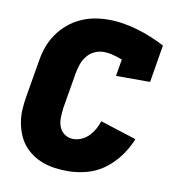

<svg xmlns="http://www.w3.org/2000/svg" viewBox="-67 -600 634 671"><g transform="rotate(10 250.0 -265.0)"><path d="M216 8Q193 8 170.5 5Q148 2 127.5 -5.5Q107 -13 89 -25.5Q71 -38 58 -54.5Q45 -71 37 -91.5Q29 -112 25.5 -134Q22 -156 23.5 -179Q25 -202 29 -225L51 -355Q55 -380 63.5 -404Q72 -428 87 -450Q102 -472 122.5 -489.5Q143 -507 167 -518Q191 -529 215.5 -533.5Q240 -538 266 -538Q293 -538 320 -533.5Q347 -529 372 -521.5Q397 -514 421 -504Q445 -494 468 -482L446 -349H325L335 -409Q319 -415 302 -419.5Q285 -424 268 -424Q252 -424 236.5 -417Q221 -410 210 -396.5Q199 -383 193.5 -367.5Q188 -352 185 -336L163 -206Q161 -189 160.5 -172Q160 -155 166 -139.5Q172 -124 185.5 -115Q199 -106 216 -106Q231 -106 245.5 -112.5Q260 -119 271 -130.5Q282 -142 289.5 -155.5Q297 -169 302 -184L430 -143Q417 -110 395.5 -81Q374 -52 345.5 -31Q317 -10 283 -1Q249 8 216 8Z"/></g></svg>

Font: iosevka_custom_sans_ss08 Heavy
Style: Italic
Weight: 900
Italic angle: -10°
Designer: Belleve Invis
Foundry: Belleve Invis
Version: Version 10.3.0; ttfautohint (v1.8.3)